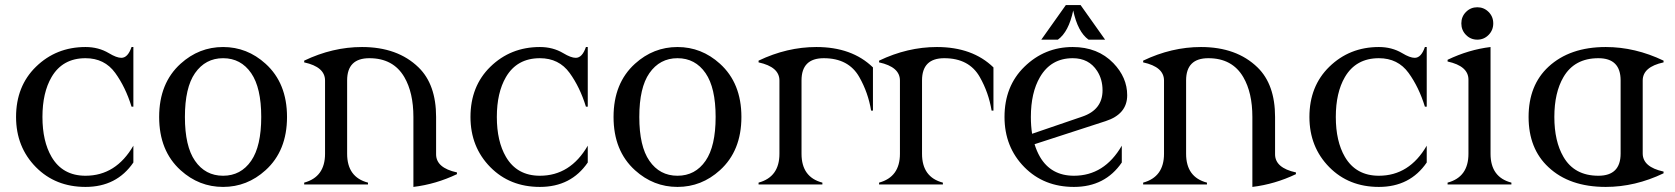

<svg xmlns="http://www.w3.org/2000/svg" viewBox="-20 -734 6664 764"><path d="M320.3 9.8Q200.7 9.8 123 -68.8Q43.9 -148.9 43.9 -268.6Q43.9 -391.1 123 -468.3Q203.6 -546.9 320.3 -546.9Q372.1 -546.9 413.1 -522.5Q443.8 -503.9 462.9 -503.9Q488.8 -503.9 503.4 -546.9H510.7V-309.6H503.4Q479.5 -387.2 438.5 -443.8Q396 -502.4 320.3 -502.4Q229 -502.4 185.1 -427.2Q148.9 -365.2 148.9 -268.6Q148.9 -171.9 185.1 -109.9Q229 -34.7 320.3 -34.7Q441.4 -34.7 510.7 -154.3V-87.4Q444.3 9.8 320.3 9.8Z M698.7 -56.6Q613.3 -133.8 613.3 -268.6Q613.3 -403.3 698.7 -480.5Q772 -546.9 867.7 -546.9Q963.4 -546.9 1036.6 -480.5Q1122.1 -403.3 1122.1 -268.6Q1122.1 -133.8 1036.6 -56.6Q963.4 9.8 867.7 9.8Q772 9.8 698.7 -56.6ZM979.5 -94.2Q1019.5 -152.3 1019.5 -268.6Q1019.5 -384.8 979.5 -442.9Q938.5 -502.4 867.7 -502.4Q797.4 -502.4 755.9 -442.9Q715.8 -385.3 715.8 -268.6Q715.8 -151.9 755.9 -94.2Q796.9 -34.7 867.7 -34.7Q938.5 -34.7 979.5 -94.2Z M1190.4 0V-7.3Q1273.4 -29.8 1273.4 -122.1V-413.6Q1273.4 -467.8 1190.4 -485.8V-492.7Q1303.7 -546.9 1420.4 -546.9Q1562 -546.9 1645.5 -465.8Q1715.3 -397.9 1715.3 -268.6V-120.1Q1715.3 -65.9 1798.3 -47.9V-41Q1714.4 -1 1625 9.8V-268.6Q1625 -365.2 1588.9 -427.2Q1544.9 -502.4 1449.7 -502.4Q1361.3 -502.4 1361.3 -414.1V-122.1Q1361.3 -28.8 1444.3 -7.3V0Z M2128.4 9.8Q2008.8 9.8 1931.2 -68.8Q1852.1 -148.9 1852.1 -268.6Q1852.1 -391.1 1931.2 -468.3Q2011.7 -546.9 2128.4 -546.9Q2180.2 -546.9 2221.2 -522.5Q2252 -503.9 2271 -503.9Q2296.9 -503.9 2311.5 -546.9H2318.8V-309.6H2311.5Q2287.6 -387.2 2246.6 -443.8Q2204.1 -502.4 2128.4 -502.4Q2037.1 -502.4 1993.2 -427.2Q1957 -365.2 1957 -268.6Q1957 -171.9 1993.2 -109.9Q2037.1 -34.7 2128.4 -34.7Q2249.5 -34.7 2318.8 -154.3V-87.4Q2252.4 9.8 2128.4 9.8Z M2506.8 -56.6Q2421.4 -133.8 2421.4 -268.6Q2421.4 -403.3 2506.8 -480.5Q2580.1 -546.9 2675.8 -546.9Q2771.5 -546.9 2844.7 -480.5Q2930.2 -403.3 2930.2 -268.6Q2930.2 -133.8 2844.7 -56.6Q2771.5 9.8 2675.8 9.8Q2580.1 9.8 2506.8 -56.6ZM2787.6 -94.2Q2827.6 -152.3 2827.6 -268.6Q2827.6 -384.8 2787.6 -442.9Q2746.6 -502.4 2675.8 -502.4Q2605.5 -502.4 2564 -442.9Q2523.9 -385.3 2523.9 -268.6Q2523.9 -151.9 2564 -94.2Q2605 -34.7 2675.8 -34.7Q2746.6 -34.7 2787.6 -94.2Z M2998.5 0V-7.3Q3081.5 -29.8 3081.5 -122.1V-413.6Q3081.5 -467.8 2998.5 -485.8V-492.7Q3111.8 -546.9 3228.5 -546.9Q3370.1 -546.9 3453.6 -465.8V-293.9H3446.3Q3434.6 -365.2 3399.4 -427.2Q3356.9 -502.4 3257.8 -502.4Q3169.4 -502.4 3169.4 -414.1V-122.1Q3169.4 -28.8 3252.4 -7.3V0Z M3478 0V-7.3Q3561 -29.8 3561 -122.1V-413.6Q3561 -467.8 3478 -485.8V-492.7Q3591.3 -546.9 3708 -546.9Q3849.6 -546.9 3933.1 -465.8V-293.9H3925.8Q3914.1 -365.2 3878.9 -427.2Q3836.4 -502.4 3737.3 -502.4Q3648.9 -502.4 3648.9 -414.1V-122.1Q3648.9 -28.8 3731.9 -7.3V0Z M4221.2 -713.9H4279.8L4377.4 -576.2H4311.5Q4268.6 -606.9 4250.5 -692.4Q4232.4 -606.9 4189.5 -576.2H4123.5ZM4086.9 -201.7 4286.6 -270Q4367.2 -297.4 4367.2 -374.5Q4367.2 -418.5 4345.7 -451.7Q4313 -502.4 4248.5 -502.4Q4162.1 -502.4 4118.2 -427.2Q4082 -365.2 4082 -268.6Q4082 -232.4 4086.9 -201.7ZM4253.4 9.8Q4133.8 9.8 4056.2 -68.8Q3977.1 -148.9 3977.1 -268.6Q3977.1 -391.1 4056.2 -468.3Q4136.7 -546.9 4248.5 -546.9Q4348.1 -546.9 4410.2 -482.9Q4465.3 -425.8 4465.3 -355Q4465.3 -279.8 4379.4 -252L4096.7 -160.2Q4105 -132.8 4118.2 -109.9Q4162.1 -34.7 4253.4 -34.7Q4374.5 -34.7 4443.8 -154.3V-87.4Q4377.4 9.8 4253.4 9.8Z M4528.8 0V-7.3Q4611.8 -29.8 4611.8 -122.1V-413.6Q4611.8 -467.8 4528.8 -485.8V-492.7Q4642.1 -546.9 4758.8 -546.9Q4900.4 -546.9 4983.9 -465.8Q5053.7 -397.9 5053.7 -268.6V-120.1Q5053.7 -65.9 5136.7 -47.9V-41Q5052.7 -1 4963.4 9.8V-268.6Q4963.4 -365.2 4927.2 -427.2Q4883.3 -502.4 4788.1 -502.4Q4699.7 -502.4 4699.7 -414.1V-122.1Q4699.7 -28.8 4782.7 -7.3V0Z M5466.8 9.8Q5347.2 9.8 5269.5 -68.8Q5190.4 -148.9 5190.4 -268.6Q5190.4 -391.1 5269.5 -468.3Q5350.1 -546.9 5466.8 -546.9Q5518.6 -546.9 5559.6 -522.5Q5590.3 -503.9 5609.4 -503.9Q5635.3 -503.9 5649.9 -546.9H5657.2V-309.6H5649.9Q5626 -387.2 5585 -443.8Q5542.5 -502.4 5466.8 -502.4Q5375.5 -502.4 5331.5 -427.2Q5295.4 -365.2 5295.4 -268.6Q5295.4 -171.9 5331.5 -109.9Q5375.5 -34.7 5466.8 -34.7Q5587.9 -34.7 5657.2 -154.3V-87.4Q5590.8 9.8 5466.8 9.8Z M5813.5 -686.5Q5832 -705.1 5858.4 -705.1Q5884.8 -705.1 5903.3 -686.5Q5921.9 -668 5921.9 -640.9Q5921.9 -613.8 5903.3 -595Q5884.8 -576.2 5858.4 -576.2Q5832 -576.2 5813.5 -595Q5794.9 -613.8 5794.9 -640.9Q5794.9 -668 5813.5 -686.5ZM5740.2 0V-7.3Q5823.2 -29.3 5823.2 -122.1V-417Q5823.2 -471.2 5740.2 -489.3V-496.1Q5824.7 -536.6 5911.1 -546.9V-122.1Q5911.1 -28.8 5994.1 -7.3V0Z M6340.3 -34.7Q6428.7 -34.7 6428.7 -123V-414.1Q6428.7 -502.4 6340.3 -502.4Q6245.1 -502.4 6201.2 -427.2Q6165 -365.2 6165 -268.6Q6165 -171.9 6201.2 -109.9Q6244.6 -34.7 6340.3 -34.7ZM6369.6 9.8Q6225.1 9.8 6141.6 -68.8Q6062.5 -142.1 6062.5 -268.6Q6062.5 -395 6141.6 -468.3Q6226.6 -546.9 6369.6 -546.9Q6486.3 -546.9 6599.6 -492.7V-485.8Q6516.6 -467.8 6516.6 -413.6V-123.5Q6516.6 -69.3 6599.6 -51.3V-44.4Q6486.3 9.8 6369.6 9.8Z"/></svg>

Font: Modern Antiqua
Style: Book
Weight: 400
Designer: Wojciech Kalinowski "wmk69" (wmk69@o2.pl)
Foundry: Wojciech Kalinowski "wmk69" (wmk69@o2.pl)
Version: Version 3.1.0; 2021-05-28